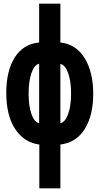

<svg xmlns="http://www.w3.org/2000/svg" viewBox="-20 -780 540 1040"><path d="M193 240H307V3Q394 -8 439.5 -82Q485 -156 485 -271Q485 -389 439 -464.5Q393 -540 307 -550V-760H192V-550Q104 -541 59 -467.5Q14 -394 14 -278Q14 -153 62.5 -80.5Q111 -8 193 3ZM192 -113Q166 -118 150.5 -162Q135 -206 135 -272Q135 -341 150.5 -385Q166 -429 192 -435ZM307 -113V-434Q333 -428 349 -384.5Q365 -341 365 -273Q365 -206 349 -162Q333 -118 307 -113Z"/></svg>

Font: Noto Sans Mono Condensed Extra
Style: Regular
Weight: 800
Width: 3
Designer: Monotype Design Team
Foundry: Monotype Imaging Inc.
Version: Version 1.900